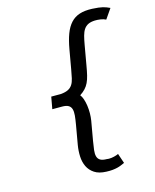

<svg xmlns="http://www.w3.org/2000/svg" viewBox="-139 -853 934 1156"><g transform="rotate(-15 328.0 -275.0)"><path d="M174 -312.5H235Q264 -315.5 280.8 -324.2Q297.5 -333 307.2 -348.2Q317 -363.5 322 -386.2Q327 -409 332.5 -440L353.5 -559.5Q363 -613.5 377.5 -652.2Q392 -691 414.8 -715.8Q437.5 -740.5 470 -751Q502.5 -761.5 548.5 -759.5Q571 -758.5 586.5 -756.5Q602 -754.5 613.8 -751.8Q625.5 -749 635.5 -745Q645.5 -741 656.5 -736L614 -674.5Q599.5 -682 580.5 -684.8Q561.5 -687.5 546 -687Q520 -686 503.8 -678Q487.5 -670 477 -654.5Q466.5 -639 460.2 -615.2Q454 -591.5 448.5 -559.5L427.5 -440Q421.5 -404.5 415.5 -379.5Q409.5 -354.5 400.5 -335.8Q391.5 -317 378.2 -302.8Q365 -288.5 344.5 -275Q353.5 -264.5 360 -245.2Q366.5 -226 369.8 -203Q373 -180 372.8 -155.5Q372.5 -131 369 -110L348 10Q342.5 41 339.8 65Q337 89 341.5 105Q346 121 359.8 129.2Q373.5 137.5 400.5 137.5Q404.5 138.5 408.5 138.5H416.5Q422.5 138.5 430.2 137.5Q438 136.5 445.8 134.5Q453.5 132.5 460.8 130.2Q468 128 473 125L494 186.5Q482.5 191.5 471.5 196.2Q460.5 201 447.2 204.2Q434 207.5 417.2 209.2Q400.5 211 377.5 210Q332 208.5 304.5 190.2Q277 172 263.5 143.8Q250 115.5 248.5 80.5Q247 45.5 253 10L274 -110Q279.5 -142 281.8 -166Q284 -190 279.2 -205.8Q274.5 -221.5 261 -229.5Q247.5 -237.5 221.5 -237.5H160.5Z"/></g></svg>

Font: B612
Style: Italic
Weight: 400
Italic angle: -10°
Designer: Nicolas Chauveau, Thomas Paillot, Jonathan Favre-Lamarine, Jean-Luc Vinot
Foundry: AIRBUS
Version: Version 1.008